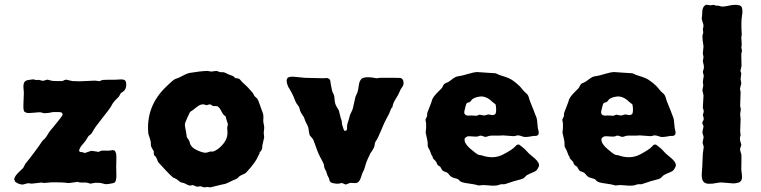

<svg xmlns="http://www.w3.org/2000/svg" viewBox="-20 -793 3285 829"><path d="M330.6 -136.2H335.9Q337.9 -135.7 341.3 -133.8Q344.7 -131.8 347.2 -132.8L369.1 -140.1Q372.1 -143.1 387.7 -140.1Q403.3 -137.2 405.3 -137.2L417 -142.1Q421.9 -143.1 435.5 -142.6Q449.2 -142.1 455.1 -143.1L467.3 -145Q468.8 -145 474.1 -143.1Q483.9 -136.2 482.4 -105.5Q481 -74.7 482.4 -41Q483.9 -7.3 471.2 -2.9Q448.2 2.9 434.1 2L418.9 -2Q415 -3.9 392.1 -3.9L370.1 0Q355.5 -4.9 351.1 -4.9H328.1Q321.8 -4.9 315.9 -7.8L279.8 -2.9Q274.9 -2 265.1 -3.9Q255.4 -5.9 204.1 -5.9L169.9 -2.9L160.2 -4.9L116.2 0Q114.3 0 107.9 -1.5Q101.6 -2.9 90.8 0.5Q80.1 3.9 77.1 3.9Q74.2 3.9 69.3 2.9Q64.5 2 59.6 0Q55.2 -2 54.2 -2.9Q53.2 -3.9 48.3 -6.3Q43.9 -8.8 44.4 -10.7Q44.9 -12.7 42.5 -15.6Q40 -19 42 -22Q44.9 -34.2 61.5 -49.8Q78.1 -65.4 80.1 -67.9Q82 -70.3 84.5 -76.2Q86.9 -82 88.9 -85Q131.3 -137.2 164.1 -186Q166 -188 171.9 -192.9Q177.7 -197.8 186 -212.4Q193.8 -226.6 213.9 -249Q233.4 -272.5 237.3 -278.3Q241.2 -284.2 244.6 -288.1Q255.4 -300.3 245.6 -307.1Q242.2 -309.1 232.4 -309.1H209Q189.5 -304.2 169.9 -304.2L155.8 -308.1Q153.8 -309.1 124 -306.2L108.4 -305.2H100.6Q93.3 -305.2 85.9 -310.1Q80.1 -315.9 81.1 -340.8L83 -392.1L81.1 -418Q81.1 -434.1 86.9 -440.4Q92.8 -446.8 105 -447.8Q117.2 -449.2 120.1 -450.2Q123 -451.2 130.4 -448.7Q137.7 -446.3 147 -448.2L166 -443.8L184.1 -449.2L206.1 -443.8L228 -442.9H249Q260.7 -448.7 265.1 -449.2L293 -442.9Q323.7 -440.9 357.4 -443.4Q391.1 -445.8 398.9 -443.8Q410.6 -440.9 416 -445.3Q421.9 -449.2 450.2 -448.7Q477.5 -448.2 494.1 -449.7Q510.7 -451.2 517.6 -447.3Q524.4 -443.4 524.9 -431.6Q527.3 -403.8 502.9 -392.1Q500 -389.2 497.1 -382.3Q494.1 -375.5 484.9 -367.2Q469.7 -353.5 462.4 -338.9Q454.6 -323.7 421.9 -283.2Q389.2 -242.2 382.3 -228.5Q375.5 -214.8 367.7 -210Q360.4 -205.1 356 -195.8Q351.6 -187 342.8 -176.8Q334 -167 332 -164.1Q330.1 -161.1 327.6 -157.7Q325.2 -154.3 324.7 -152.3Q324.2 -150.4 322.3 -146Q320.3 -142.1 322.3 -140.1Q325.2 -136.2 330.6 -136.2Z M941.9 2.9 887.7 16.1 876 14.2 860.8 16.1 846.7 11.2 830.6 13.2 812 5.9Q810.1 5.9 804.2 7.8Q798.3 9.8 785.6 2.9Q773.4 -3.9 766.6 -4.4Q759.8 -4.9 752.9 -11.2Q740.7 -22 728 -25.9Q718.3 -33.2 692.9 -60.5Q667.5 -87.9 664.1 -91.8Q661.1 -95.7 658.2 -105Q654.8 -113.3 653.3 -115.2Q651.9 -117.2 650.4 -118.2Q648.9 -119.1 647.5 -120.6Q644 -124 644 -131.3V-140.1Q630.4 -160.6 631.3 -168.9Q632.3 -179.7 627.9 -192.4Q623.5 -205.1 620.6 -214.8Q608.4 -334 698.7 -419.9Q723.6 -443.8 730 -448.2Q736.3 -452.6 751 -457Q784.2 -475.1 797.9 -478Q843.8 -485.8 876 -486.8L891.6 -483.9L913.6 -486.8Q915.5 -486.8 918.5 -485.8Q921.4 -484.9 923.8 -483.9Q926.8 -482.9 929.2 -481.9Q931.6 -481 939.5 -481.4Q947.3 -481.9 957 -476.6Q966.3 -471.2 979 -467.3Q991.2 -463.4 994.6 -456.1Q1010.7 -455.1 1015.1 -450.7Q1019.5 -446.3 1022.9 -441.9Q1026.4 -437.5 1039.1 -426.3Q1051.3 -415 1054.2 -411.1Q1057.1 -407.2 1063 -401.4Q1071.8 -392.6 1075.2 -385.3Q1078.1 -377.9 1081.5 -375.5Q1085 -373 1090.8 -367.2Q1096.2 -358.4 1101.1 -342.8Q1107.9 -322.3 1112.8 -310.1Q1118.2 -297.9 1117.2 -284.7Q1116.7 -271 1116.7 -268.1L1120.6 -247.1V-237.8L1118.7 -219.2L1120.6 -200.2L1112.8 -165Q1112.8 -141.6 1100.6 -136.2L1101.6 -131.8Q1099.1 -129.4 1095.2 -120.1Q1084.5 -92.8 1043 -47.9Q1038.6 -43.5 1027.3 -39.1Q1015.6 -34.7 1009.3 -27.3Q1002.9 -20.5 995.1 -18.1Q987.8 -15.6 972.2 -7.8Q951.7 2.9 941.9 2.9ZM911.6 -335H901.9Q898.9 -335 894.5 -338.4Q890.1 -341.8 887.2 -342.3Q884.3 -342.8 878.9 -340.8Q873.5 -338.9 871.6 -338.9Q869.6 -338.9 863.3 -341.3Q856.9 -343.8 848.1 -341.3Q839.4 -338.9 825.7 -328.1Q813 -317.4 808.1 -314.5Q803.2 -312 800.3 -309.1Q798.3 -306.2 788.6 -284.2Q778.8 -262.2 778.3 -257.8Q777.8 -253.4 780.3 -238.8Q782.7 -224.1 783.7 -221.2L786.6 -201.2Q787.6 -198.2 792.5 -192.4Q797.4 -186.5 799.3 -177.7Q803.2 -156.7 832.5 -143.6Q862.3 -129.9 875 -134.8Q887.7 -139.6 894.5 -138.7Q900.9 -138.2 901.9 -139.2Q924.8 -147.9 944.8 -172.9Q964.8 -197.8 961.9 -228Q960.9 -239.3 960.9 -241.7L963.9 -255.9Q963.9 -259.3 960 -269.5Q956.1 -279.8 954.6 -290Q952.6 -292 947.8 -295.4Q942.9 -298.8 936 -312.5Q929.2 -326.7 920.9 -333Q919.4 -335 911.6 -335Z M1333.5 -188Q1330.6 -194.3 1323.7 -201.2Q1316.9 -208 1315.9 -212.9Q1314.5 -217.8 1313 -230.5Q1312 -243.2 1308.1 -250.5Q1304.2 -257.8 1300.8 -264.6Q1297.4 -271.5 1294.9 -279.8Q1292.5 -288.6 1285.6 -296.9Q1277.3 -308.1 1274.9 -319.3Q1272.5 -331.1 1266.1 -338.4Q1260.3 -345.7 1257.8 -350.6Q1255.4 -355.5 1251 -366.7Q1246.6 -378.9 1244.6 -381.8Q1242.7 -384.8 1241.2 -388.7Q1239.3 -392.6 1237.3 -396.5Q1235.4 -399.9 1233.4 -402.8Q1231.4 -406.2 1229.5 -410.2Q1227.5 -414.1 1225.1 -417Q1211.9 -445.8 1222.2 -457Q1227.1 -461.9 1245.1 -461.9L1297.4 -457L1375.5 -455.1L1388.7 -456.1Q1407.2 -456.1 1407.2 -435.1Q1407.2 -434.1 1410.6 -417.5Q1413.6 -400.9 1415.5 -396Q1417.5 -391.1 1420.4 -386.2Q1423.8 -380.9 1424.8 -362.3Q1425.8 -344.2 1434.1 -331.1Q1442.4 -318.4 1443.8 -313.5Q1445.3 -308.6 1448.2 -295.4Q1451.2 -281.7 1453.6 -276.9Q1456.5 -271 1456.5 -256.8L1461.4 -242.2Q1461.4 -241.2 1462.4 -238.3Q1463.4 -235.4 1463.9 -234.4Q1466.8 -225.6 1472.7 -228.5Q1478.5 -231.4 1478.5 -237.3V-248Q1478.5 -254.9 1482.9 -267.6Q1487.3 -280.3 1489.3 -289.6Q1491.2 -299.3 1497.6 -310.1Q1503.9 -321.3 1508.8 -348.1Q1513.7 -374.5 1517.6 -381.3Q1521.5 -388.7 1523.4 -394.5Q1526.9 -405.8 1529.3 -425.3Q1531.7 -444.8 1542.5 -454.1Q1560.5 -464.4 1606.4 -455.1L1621.1 -457H1681.2Q1707 -457 1709.5 -456.1Q1724.6 -451.2 1722.2 -429.2Q1720.2 -420.4 1714.8 -414.6Q1709.5 -408.2 1705.6 -397.5Q1701.7 -386.7 1689 -366.7Q1676.3 -347.2 1674.3 -330.1Q1668.5 -325.7 1665 -314.9Q1662.1 -304.2 1652.8 -288.6Q1644 -272.9 1639.2 -262.2Q1634.3 -251 1624.5 -227.5Q1610.4 -193.8 1604.5 -186Q1598.1 -178.2 1597.7 -167Q1597.2 -155.8 1579.1 -130.9Q1563 -98.6 1558.6 -82Q1552.7 -59.6 1548.8 -54.2Q1544.9 -48.3 1538.1 -25.9Q1531.2 -3.4 1515.1 -2.4Q1509.3 -2 1502 -2.9Q1494.6 -3.9 1490.2 -2.9L1473.1 3.9L1456.5 -2.9L1441.4 0Q1433.6 1 1418.5 -2Q1403.3 -4.9 1401.9 -17.1Q1401.4 -22.9 1397.5 -28.8Q1393.6 -34.7 1391.1 -43.9Q1389.2 -53.2 1384.3 -60.5Q1379.4 -68.4 1379.4 -76.2Q1379.4 -84 1370.1 -100.6Q1360.8 -117.2 1355.5 -129.4Q1350.1 -141.6 1343.3 -161.1Q1336.4 -180.7 1333.5 -188Z M1816.9 -275.9 1824.2 -292V-299.3Q1824.2 -303.7 1825.2 -306.2L1841.3 -348.1Q1843.3 -352.1 1844.2 -357.4Q1847.2 -372.1 1869.1 -394L1887.2 -412.1Q1889.2 -414.1 1893.1 -422.9Q1897 -431.6 1906.7 -435.1Q1917 -438.5 1928.7 -448.2Q1940.9 -458 1948.2 -460.9Q1955.6 -463.9 1964.8 -464.8Q1974.1 -465.8 2000 -473.6Q2025.9 -481.4 2040 -481.9L2083 -479Q2119.1 -477.1 2120.1 -476.6Q2136.2 -468.3 2150.4 -464.8Q2163.6 -460.9 2177.2 -455.1Q2190.9 -449.2 2208.5 -434.6Q2226.1 -419.9 2232.4 -411.1Q2242.2 -397.9 2251 -391.1Q2259.8 -384.8 2263.2 -372.6Q2266.1 -360.4 2274.9 -339.8Q2283.7 -319.3 2285.2 -314.5Q2286.1 -310.1 2290 -301.3Q2293.9 -292.5 2296.9 -283.7Q2299.3 -275.4 2300.3 -259.8Q2301.3 -244.1 2302.2 -240.2Q2303.2 -236.8 2303.7 -233.9Q2304.2 -231 2305.2 -227.1Q2306.2 -223.1 2306.2 -220.2Q2306.2 -206.1 2291.5 -206.1H2283.2Q2249 -199.2 2239.7 -202.6Q2218.8 -210.4 2211.4 -208Q2203.6 -205.1 2197.3 -205.1L2157.2 -208Q2153.8 -209 2145 -208Q2136.2 -207 2116.7 -207.5Q2097.2 -208 2091.3 -206.1L2079.1 -202.1Q2073.7 -201.2 2064.9 -205.1Q2056.2 -209 2048.8 -206.1Q2043.9 -202.1 2025.4 -203.6Q2006.8 -205.1 2001.5 -204.6Q1996.1 -204.1 1990.7 -199.7Q1985.4 -195.3 1985.8 -190.9Q1985.8 -171.9 2011.2 -150.4Q2036.6 -128.9 2043 -126Q2048.8 -123 2057.1 -123Q2110.4 -104 2152.3 -126Q2194.3 -147.9 2205.6 -161.6Q2216.8 -175.8 2229.5 -162.6Q2232.4 -159.7 2239.7 -154.3Q2247.1 -148.9 2253.9 -140.6Q2262.7 -129.9 2280.3 -116.2Q2316.9 -87.4 2304.2 -69.8Q2298.8 -57.6 2290.5 -53.2Q2282.2 -48.8 2268.6 -43.5Q2254.9 -38.1 2248.5 -30.8Q2242.2 -23.9 2238.3 -22Q2234.4 -20 2215.3 -15.1Q2196.3 -10.3 2181.6 -4.9Q2167 0.5 2160.6 2Q2153.8 2.9 2147.9 2.4Q2141.6 2 2133.8 5.4Q2126 8.8 2107.4 8.8L2066.9 5.9L2046.9 7.8Q2032.2 2.9 2001.5 -1Q1970.7 -4.9 1964.8 -12.2Q1959 -19 1956.5 -20Q1954.1 -21 1941.4 -24.4Q1928.7 -27.8 1922.4 -35.2Q1916 -43 1913.6 -45.4Q1911.6 -47.9 1902.8 -50.8Q1894 -53.7 1891.1 -56.6Q1888.2 -59.6 1885.7 -64.5Q1883.3 -69.8 1880.9 -73.2Q1868.2 -79.6 1866.2 -87.4Q1864.3 -95.2 1856 -102.5Q1847.2 -109.9 1847.2 -119.1Q1843.3 -120.6 1839.8 -132.8Q1835.9 -144.5 1831.5 -151.4Q1827.1 -158.2 1826.7 -163.1Q1826.2 -168 1826.7 -173.8Q1827.1 -179.7 1823.2 -196.3Q1819.3 -212.9 1817.9 -220.2L1819.8 -240.2V-261.2Q1816.9 -272.9 1816.9 -275.9ZM2122.1 -313.5V-324.2Q2121.1 -340.8 2119.1 -342.8Q2117.2 -344.7 2112.8 -347.7Q2108.4 -350.6 2106 -353Q2079.1 -379.9 2050.8 -376Q2022.5 -372.1 2014.6 -358.9Q2010.7 -352.5 2004.9 -351.1Q1999 -350.1 1996.1 -348.1Q1993.2 -345.7 1990.7 -335.9Q1988.8 -326.2 1986.8 -320.3Q1981.9 -304.2 1987.8 -298.8Q1994.1 -293 2004.4 -293.9Q2014.2 -294.9 2024.9 -293.9Q2035.6 -293 2037.1 -293L2050.3 -297.9L2065.9 -294.9Q2070.8 -293.5 2078.1 -295.9Q2085 -298.8 2089.4 -298.8L2106.9 -295.9Q2119.6 -297.9 2120.6 -304.7Q2122.1 -311 2122.1 -313.5Z M2407.7 -275.9 2415 -292V-299.3Q2415 -303.7 2416 -306.2L2432.1 -348.1Q2434.1 -352.1 2435.1 -357.4Q2438 -372.1 2460 -394L2478 -412.1Q2480 -414.1 2483.9 -422.9Q2487.8 -431.6 2497.6 -435.1Q2507.8 -438.5 2519.5 -448.2Q2531.7 -458 2539.1 -460.9Q2546.4 -463.9 2555.7 -464.8Q2564.9 -465.8 2590.8 -473.6Q2616.7 -481.4 2630.9 -481.9L2673.8 -479Q2710 -477.1 2710.9 -476.6Q2727.1 -468.3 2741.2 -464.8Q2754.4 -460.9 2768.1 -455.1Q2781.7 -449.2 2799.3 -434.6Q2816.9 -419.9 2823.2 -411.1Q2833 -397.9 2841.8 -391.1Q2850.6 -384.8 2854 -372.6Q2856.9 -360.4 2865.7 -339.8Q2874.5 -319.3 2876 -314.5Q2877 -310.1 2880.9 -301.3Q2884.8 -292.5 2887.7 -283.7Q2890.1 -275.4 2891.1 -259.8Q2892.1 -244.1 2893.1 -240.2Q2894 -236.8 2894.5 -233.9Q2895 -231 2896 -227.1Q2897 -223.1 2897 -220.2Q2897 -206.1 2882.3 -206.1H2874Q2839.8 -199.2 2830.6 -202.6Q2809.6 -210.4 2802.2 -208Q2794.4 -205.1 2788.1 -205.1L2748 -208Q2744.6 -209 2735.8 -208Q2727.1 -207 2707.5 -207.5Q2688 -208 2682.1 -206.1L2669.9 -202.1Q2664.6 -201.2 2655.8 -205.1Q2647 -209 2639.6 -206.1Q2634.8 -202.1 2616.2 -203.6Q2597.7 -205.1 2592.3 -204.6Q2586.9 -204.1 2581.5 -199.7Q2576.2 -195.3 2576.7 -190.9Q2576.7 -171.9 2602.1 -150.4Q2627.4 -128.9 2633.8 -126Q2639.6 -123 2647.9 -123Q2701.2 -104 2743.2 -126Q2785.2 -147.9 2796.4 -161.6Q2807.6 -175.8 2820.3 -162.6Q2823.2 -159.7 2830.6 -154.3Q2837.9 -148.9 2844.7 -140.6Q2853.5 -129.9 2871.1 -116.2Q2907.7 -87.4 2895 -69.8Q2889.6 -57.6 2881.3 -53.2Q2873 -48.8 2859.4 -43.5Q2845.7 -38.1 2839.4 -30.8Q2833 -23.9 2829.1 -22Q2825.2 -20 2806.2 -15.1Q2787.1 -10.3 2772.5 -4.9Q2757.8 0.5 2751.5 2Q2744.6 2.9 2738.8 2.4Q2732.4 2 2724.6 5.4Q2716.8 8.8 2698.2 8.8L2657.7 5.9L2637.7 7.8Q2623 2.9 2592.3 -1Q2561.5 -4.9 2555.7 -12.2Q2549.8 -19 2547.4 -20Q2544.9 -21 2532.2 -24.4Q2519.5 -27.8 2513.2 -35.2Q2506.8 -43 2504.4 -45.4Q2502.4 -47.9 2493.7 -50.8Q2484.9 -53.7 2481.9 -56.6Q2479 -59.6 2476.6 -64.5Q2474.1 -69.8 2471.7 -73.2Q2459 -79.6 2457 -87.4Q2455.1 -95.2 2446.8 -102.5Q2438 -109.9 2438 -119.1Q2434.1 -120.6 2430.7 -132.8Q2426.8 -144.5 2422.4 -151.4Q2418 -158.2 2417.5 -163.1Q2417 -168 2417.5 -173.8Q2418 -179.7 2414.1 -196.3Q2410.2 -212.9 2408.7 -220.2L2410.6 -240.2V-261.2Q2407.7 -272.9 2407.7 -275.9ZM2712.9 -313.5V-324.2Q2711.9 -340.8 2710 -342.8Q2708 -344.7 2703.6 -347.7Q2699.2 -350.6 2696.8 -353Q2669.9 -379.9 2641.6 -376Q2613.3 -372.1 2605.5 -358.9Q2601.6 -352.5 2595.7 -351.1Q2589.8 -350.1 2586.9 -348.1Q2584 -345.7 2581.5 -335.9Q2579.6 -326.2 2577.6 -320.3Q2572.8 -304.2 2578.6 -298.8Q2585 -293 2595.2 -293.9Q2605 -294.9 2615.7 -293.9Q2626.5 -293 2627.9 -293L2641.1 -297.9L2656.7 -294.9Q2661.6 -293.5 2668.9 -295.9Q2675.8 -298.8 2680.2 -298.8L2697.8 -295.9Q2710.4 -297.9 2711.4 -304.7Q2712.9 -311 2712.9 -313.5Z M3011.7 -732.9Q3011.7 -765.1 3026.9 -771Q3026.9 -773.9 3037.6 -771.5Q3048.3 -769 3054.2 -771Q3059.6 -772.9 3064.5 -771Q3069.8 -769 3071.8 -768.6Q3073.7 -768.1 3078.1 -768.6Q3082.5 -769 3087.4 -767.1Q3092.3 -765.1 3099.1 -764.6Q3106 -764.2 3124.5 -768.1Q3142.6 -772 3149.9 -772Q3175.8 -773.9 3182.6 -762.2Q3188 -748.5 3183.6 -724.1Q3179.2 -699.7 3182.6 -644L3180.7 -628.9L3181.6 -617.7Q3182.6 -606 3182.6 -600.1L3180.7 -586.9Q3180.7 -585 3182.6 -580.1Q3184.6 -575.2 3182.6 -568.4Q3180.7 -561 3180.7 -559.1L3181.6 -507.8L3177.7 -490.2Q3175.8 -486.3 3180.7 -476.1L3177.7 -452.1L3180.7 -433.1L3175.8 -413.1Q3174.3 -409.2 3176.3 -403.3Q3177.7 -397.9 3177.7 -395L3175.8 -336.9L3178.7 -320.3L3175.8 -300.8L3177.7 -278.8L3175.8 -227.1L3177.7 -210Q3173.8 -197.8 3174.8 -190.4Q3175.8 -183.6 3180.7 -168.9Q3180.7 -165 3177.7 -157.7Q3174.8 -150.4 3175.3 -146.5Q3175.8 -142.6 3177.7 -136.7Q3179.7 -130.9 3180.7 -127.9Q3181.6 -125 3181.2 -94.2Q3180.7 -63.5 3180.7 -60.5Q3180.7 -57.6 3183.6 -35.2Q3186.5 -12.2 3169.9 -4.9Q3154.8 -1 3147 -1L3099.6 -4.9Q3090.8 -6.3 3073.7 -2.9Q3057.1 1 3039.6 0.5Q3022 0 3015.1 -11.7Q3008.3 -23.4 3010.3 -47.9Q3012.7 -73.2 3013.2 -97.2Q3013.7 -121.1 3014.6 -129.9L3018.6 -159.2L3013.7 -175.8Q3013.7 -180.7 3016.1 -190.4Q3018.6 -200.2 3017.6 -204.1Q3016.6 -208 3014.6 -213.4Q3012.7 -218.8 3012.7 -222.2L3017.6 -247.1Q3017.6 -250 3014.6 -254.9Q3010.3 -262.2 3014.2 -268.6Q3018.6 -274.9 3018.6 -280.8L3014.6 -297.9Q3018.6 -305.7 3018.6 -314L3014.6 -328.1L3017.6 -380.9L3012.7 -403.8L3016.6 -423.8L3014.6 -439.9L3018.6 -465.8L3014.6 -482.9Q3019.5 -497.6 3019.5 -503.4Q3019.5 -509.3 3014.6 -528.8L3017.6 -546.9L3014.6 -562L3017.6 -592.8Q3012.7 -622.1 3012.7 -638.2L3016.6 -652.8L3014.6 -666L3017.6 -681.2Q3017.6 -687 3013.2 -699.2Q3008.8 -711.4 3010.3 -717.8Q3011.7 -724.1 3011.7 -732.9Z"/></svg>

Font: AntiqueNobleBold
Style: Bold
Weight: 700
Version: Version 001.000